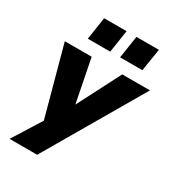

<svg xmlns="http://www.w3.org/2000/svg" viewBox="-215 -862 1057 1164"><g transform="rotate(30 313.0 -280.0)"><path d="M36 180 180 -50 172 22 30 -500H218L281 -181H268L432 -500H626L229 180ZM369 -583 393 -740H550L525 -583ZM143 -583 167 -740H324L300 -583Z"/></g></svg>

Font: Nunito Sans 9pt Black
Style: Italic
Weight: 900
Italic angle: -9°
Version: Version 3.101;gftools[0.9.27]